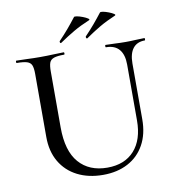

<svg xmlns="http://www.w3.org/2000/svg" viewBox="-88 -869 875 960"><g transform="rotate(-10 350.0 -389.0)"><path d="M572 -510Q572 -560 549.5 -586.5Q527 -613 483 -613Q480 -613 480 -619Q480 -625 483 -625Q506 -625 531 -623.5Q556 -622 585 -622Q610 -622 634.5 -623.5Q659 -625 680 -625Q682 -625 682 -619Q682 -613 680 -613Q640 -613 619.5 -586.5Q599 -560 599 -510V-227Q599 -152 569 -98Q539 -44 485 -15.5Q431 13 359 13Q285 13 229 -15.5Q173 -44 142 -97Q111 -150 111 -223V-544Q111 -573 105 -587.5Q99 -602 81.5 -607.5Q64 -613 30 -613Q27 -613 27 -619Q27 -625 30 -625Q55 -625 85 -623.5Q115 -622 150 -622Q186 -622 216.5 -623.5Q247 -625 270 -625Q273 -625 273 -619Q273 -613 270 -613Q236 -613 218.5 -607Q201 -601 195.5 -586Q190 -571 190 -542V-258Q190 -138 242 -78.5Q294 -19 386 -19Q474 -19 523 -73.5Q572 -128 572 -226ZM267 -674Q263 -671 260.5 -676Q258 -681 261 -684Q287 -711 309 -737Q331 -763 351 -789Q353 -793 366.5 -790.5Q380 -788 395.5 -782Q411 -776 420 -770Q429 -764 423 -761Q377 -742 341 -721Q305 -700 267 -674ZM400 -674Q396 -671 393.5 -676Q391 -681 393 -684Q419 -711 441 -737Q463 -763 483 -789Q486 -793 499 -790.5Q512 -788 527.5 -782Q543 -776 552 -770Q561 -764 554 -761Q509 -742 473 -721Q437 -700 400 -674Z"/></g></svg>

Font: Cormorant Medium
Style: Regular
Weight: 500
Designer: Christian Thalmann (Catharsis Fonts)
Foundry: Catharsis Fonts
Version: Version 4.000